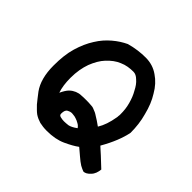

<svg xmlns="http://www.w3.org/2000/svg" viewBox="-143 -706 873 873"><g transform="rotate(45 293.5 -269.5)"><path d="M547 -50C545 -32 540 -16 528 -4C517 8 506 14 496 14C489 11 480 8 470 2C460 -4 449 -13 436 -24L403 -52C387 -40 367 -29 341 -17C315 -5 284 1 247 1C229 1 215 -1 201 -4C188 -8 176 -13 164 -21C153 -29 143 -40 131 -52C120 -65 108 -81 94 -99C71 -131 59 -175 59 -231C59 -275 63 -313 73 -347C83 -381 96 -410 112 -435C128 -461 146 -481 166 -498C187 -516 208 -529 229 -539C265 -549 298 -553 330 -553C360 -553 387 -545 411 -528C435 -512 455 -490 471 -462C488 -435 500 -405 509 -369C519 -334 523 -298 523 -262C515 -222 497 -176 467 -124C475 -117 485 -107 499 -95ZM429 -267C430 -271 430 -273 430 -277C431 -281 431 -285 431 -289C431 -311 429 -332 423 -353C417 -375 410 -393 400 -410C391 -428 381 -442 369 -452C358 -463 347 -468 336 -468C313 -468 290 -465 268 -455C246 -446 228 -432 210 -413C193 -395 180 -372 169 -344C159 -316 153 -284 153 -246C153 -213 157 -185 165 -162C173 -179 181 -192 189 -200C198 -209 207 -214 216 -218C226 -222 235 -224 244 -224C254 -225 263 -225 271 -225C285 -225 295 -225 303 -224C312 -224 320 -223 328 -219C337 -216 346 -212 356 -205C367 -199 381 -189 398 -177C413 -201 423 -231 429 -267ZM338 -107C333 -114 328 -119 320 -123C313 -127 307 -130 300 -132C294 -134 288 -136 282 -136C276 -137 272 -137 269 -137C264 -137 258 -135 250 -131C242 -127 238 -117 238 -101C238 -94 241 -90 249 -88C257 -86 265 -85 272 -85C281 -85 290 -86 299 -87C309 -89 322 -95 338 -107Z"/></g></svg>

Font: Gaegu
Style: Bold
Weight: 700
Designer: JIKJI
Foundry: JIKJI
Version: Version 1.00